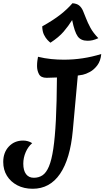

<svg xmlns="http://www.w3.org/2000/svg" viewBox="-74 -1131 646 1187"><path d="M128 36Q74 36 33 14.5Q-8 -7 -31 -44Q-54 -81 -54 -130Q-54 -188 -19.5 -225Q15 -262 69 -262Q100 -262 125 -246Q100 -225 85 -190.5Q70 -156 70 -119Q70 -77 87 -54.5Q104 -32 135 -32Q166 -32 189 -47.5Q212 -63 228.5 -102Q245 -141 255.5 -211Q266 -281 271.5 -389Q277 -497 278 -652Q239 -650 214 -650Q179 -650 167 -672.5Q155 -695 155 -723Q155 -740 157 -755Q159 -770 161 -780Q202 -770 242 -766Q282 -762 321 -762Q439 -762 552 -797Q548 -754 527.5 -727Q507 -700 482 -686.5Q457 -673 438 -669Q424 -667 407 -664L376 -323Q360 -148 297 -56Q234 36 128 36ZM238 -867Q231 -872 219.5 -884Q208 -896 198 -916Q188 -936 187 -968Q255 -1006 298.5 -1040Q342 -1074 374 -1111Q401 -1109 415.5 -1097Q430 -1085 439 -1064.5Q448 -1044 458 -1017.5Q468 -991 485 -959.5Q502 -928 534 -895Q514 -886 499 -882.5Q484 -879 467 -879Q426 -879 406.5 -906Q387 -933 372 -1007Q349 -970 319.5 -935.5Q290 -901 238 -867Z"/></svg>

Font: Merienda SemiBold
Style: Regular
Weight: 600
Designer: Eduardo Rodriguez Tunni
Foundry: Eduardo Rodriguez Tunni
Version: Version 2.001; ttfautohint (v1.8.4.7-5d5b)